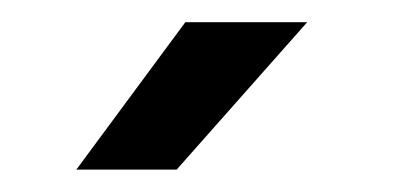

<svg xmlns="http://www.w3.org/2000/svg" viewBox="-20 -770 361 173"><path d="M48.8 -617.2 147 -750H256.8L139.2 -617.2Z"/></svg>

Font: Carme
Style: Regular
Weight: 400
Version: 1.000